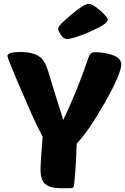

<svg xmlns="http://www.w3.org/2000/svg" viewBox="-20 -984 654 1004"><path d="M296 0Q238 0 214 -24Q192 -45 192 -96Q192 -138 203 -269Q178 -315 146 -386Q19 -675 19 -691Q19 -712 86 -712Q161 -712 195 -681Q217 -660 234 -605Q269 -487 311 -357Q389 -522 442 -681Q452 -711 475 -711Q513 -711 549 -702Q614 -686 614 -648Q614 -599 529 -449Q445 -300 381 -233Q377 -104 367 -15Q366 0 351 0ZM296 -805Q284 -824 284 -835Q284 -850 351 -906Q420 -964 444 -964Q463 -964 503 -930Q543 -895 543 -880Q543 -858 450 -818Q362 -780 330 -780Q311 -780 296 -805Z"/></svg>

Font: PoetsenOne
Style: Regular
Weight: 400
Designer: Rodrigo Fuenzalida, Pablo Impallari
Foundry: Pablo Impallari, Rodrigo Fuenzalida
Version: Version 1.000